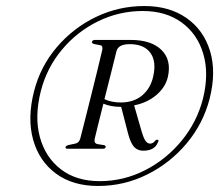

<svg xmlns="http://www.w3.org/2000/svg" viewBox="-20 -764 727 637"><path d="M305.5 -147Q221.5 -147 165.8 -188Q110 -229 90 -300.2Q70 -371.5 93 -461.5Q114 -543.5 168.5 -607.5Q223 -671.5 298.5 -707.8Q374 -744 459 -744Q542 -744 598.8 -704.2Q655.5 -664.5 676.8 -595Q698 -525.5 675.5 -436.5Q654 -353.5 599 -288Q544 -222.5 467.8 -184.8Q391.5 -147 305.5 -147ZM311 -163Q390 -163 460.8 -199Q531.5 -235 582.5 -297Q633.5 -359 653.5 -437Q674 -520.5 654.2 -586.2Q634.5 -652 582.2 -689.8Q530 -727.5 453.5 -727.5Q375.5 -727.5 305.8 -693.5Q236 -659.5 185.8 -599.5Q135.5 -539.5 115.5 -462Q94 -377 112.2 -309.5Q130.5 -242 181.8 -202.5Q233 -163 311 -163ZM537 -509Q529 -474.5 498.8 -448.8Q468.5 -423 425 -414.5L450 -327.5Q457.5 -302.5 464 -295Q470.5 -287.5 478 -287.5Q488 -287.5 495 -297.5Q498.5 -301 502 -300.5Q508.5 -299.5 504 -292Q493.5 -264 455 -264Q437 -264 425.2 -276.2Q413.5 -288.5 405 -320.5L382 -409.5H381Q348 -409.5 323 -420Q314.5 -386.5 307 -356.2Q299.5 -326 294.5 -305Q290.5 -289 303 -286L325 -282.5Q331.5 -281 330.5 -276Q329.5 -270.5 321 -270.5H205Q196 -270.5 197.5 -276Q198.5 -280.5 208 -283L229.5 -287.5Q242.5 -290 246.5 -305Q253 -330.5 263 -370Q273 -409.5 283.8 -452.8Q294.5 -496 304 -534.5Q313.5 -573 319 -597Q322.5 -612.5 312.5 -614L292 -618Q284 -620 285 -625.5Q287 -631.5 295.5 -631.5H414Q482 -631.5 515.8 -598.2Q549.5 -565 537 -509ZM366.5 -594.5Q360 -567.5 349 -524Q338 -480.5 326.5 -435Q350.5 -424 380 -424Q424.5 -424 452.5 -448.2Q480.5 -472.5 488.5 -511.5Q499.5 -561 478.5 -589.2Q457.5 -617.5 410.5 -617.5Q372.5 -617.5 366.5 -594.5Z"/></svg>

Font: Fraunces 72pt S000 Light
Style: Italic
Weight: 300
Italic angle: -16°
Version: Version 1.000; ttfautohint (v1.8.3)